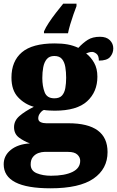

<svg xmlns="http://www.w3.org/2000/svg" viewBox="-34 -786 633 1039"><path d="M239 233Q-14 233 -14 103Q-14 56 24.5 25Q63 -6 128 -10Q97 -21 69.5 -41Q42 -61 42 -98Q42 -133 71.5 -158.5Q101 -184 149 -208Q99 -222 63.5 -260Q28 -298 28 -366Q28 -455 84.5 -503Q141 -551 262 -551Q302 -551 332 -545.5Q362 -540 390 -527Q415 -554 441 -570.5Q467 -587 507 -587Q542 -587 560.5 -568.5Q579 -550 579 -524Q579 -498 562 -478Q545 -458 501 -458Q501 -485 488 -495Q475 -505 465 -505Q454 -505 446 -502Q438 -499 432 -497Q458 -477 475.5 -446Q493 -415 493 -371Q493 -289 437.5 -238Q382 -187 262 -187Q252 -187 232 -188Q212 -189 204 -191Q194 -188 183.5 -174.5Q173 -161 173 -146Q173 -131 186 -125Q199 -119 216 -119H336Q548 -119 548 37Q548 128 472 180.5Q396 233 239 233ZM260 -254Q288 -254 301.5 -269Q315 -284 319.5 -309.5Q324 -335 324 -365Q324 -396 319.5 -423Q315 -450 301.5 -466.5Q288 -483 260 -483Q233 -483 219 -466Q205 -449 200 -422Q195 -395 195 -364Q195 -320 207.5 -287Q220 -254 260 -254ZM242 165Q316 165 358 144.5Q400 124 400 84Q400 65 384.5 50.5Q369 36 335 36H206Q192 36 174.5 42Q157 48 144.5 63Q132 78 132 104Q132 138 165 151.5Q198 165 242 165ZM204 -616Q213 -637 230.5 -663.5Q248 -690 269 -717Q290 -744 308 -766H380V-753Q373 -735 363.5 -708Q354 -681 346 -654Q338 -627 334 -606H204Z"/></svg>

Font: Noto Serif Telugu Black
Style: Regular
Weight: 900
Designer: Jelle Bosma - Monotype Design Team
Foundry: Monotype Imaging Inc.
Version: Version 2.005; ttfautohint (v1.8.4.7-5d5b)